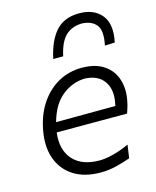

<svg xmlns="http://www.w3.org/2000/svg" viewBox="-116 -844 759 933"><g transform="rotate(-15 264.0 -377.0)"><path d="M274.5 10Q192.5 10 138 -25.2Q83.5 -60.5 62 -123.8Q40.5 -187 58.5 -271.5Q73.5 -343 110 -395.5Q146.5 -448 199.2 -476.8Q252 -505.5 315.5 -505.5Q384.5 -505.5 427.2 -476.2Q470 -447 485.2 -397.2Q500.5 -347.5 487 -287Q484.5 -274 480 -259.5Q475.5 -245 471.5 -233.5H117.5Q106.5 -148 151 -98Q195.5 -48 284 -48Q313.5 -48 353.2 -58Q393 -68 434.5 -87.5L425 -21Q398 -11 357.8 -0.5Q317.5 10 274.5 10ZM315 -451Q253.5 -449 202.2 -408.2Q151 -367.5 127.5 -282.5L426 -284Q427 -289.5 428 -294Q442.5 -363 412.2 -406Q382 -449 315 -451ZM453 -580.5Q468 -652 444.8 -681.8Q421.5 -711.5 371 -713.5Q320 -711.5 289.2 -681.5Q258.5 -651.5 243.5 -582.5H193.5Q212.5 -671.5 254.5 -718Q296.5 -764.5 372 -764.5Q446.5 -764.5 484.2 -717.8Q522 -671 503 -582.5Z"/></g></svg>

Font: Commissioner Flair Light
Style: Italic
Weight: 300
Italic angle: -12°
Designer: Kostas Bartsokas
Foundry: Kostas Bartsokas
Version: Version 1.000; ttfautohint (v1.8.3)